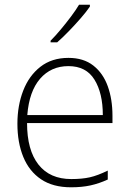

<svg xmlns="http://www.w3.org/2000/svg" viewBox="-20 -786 553 816"><path d="M271 -540Q335 -540 376.5 -507.5Q418 -475 438 -419.5Q458 -364 458 -294V-263H95Q95 -148 143.5 -86.5Q192 -25 283 -25Q329 -25 362 -32.5Q395 -40 438 -61V-23Q401 -6 364.5 2Q328 10 282 10Q205 10 154.5 -24Q104 -58 79 -119Q54 -180 54 -260Q54 -337 78.5 -400.5Q103 -464 151.5 -502Q200 -540 271 -540ZM271 -505Q197 -505 150.5 -451.5Q104 -398 96 -297H417Q417 -390 381.5 -447.5Q346 -505 271 -505ZM362 -766V-758Q347 -736 323.5 -709Q300 -682 273.5 -654.5Q247 -627 223 -606H195V-613Q215 -633 238 -660.5Q261 -688 282 -716Q303 -744 316 -766Z"/></svg>

Font: Noto Sans Disp ExtLt
Style: Regular
Weight: 200
Designer: Monotype Design Team
Foundry: Monotype Imaging Inc.
Version: Version 2.000;GOOG;noto-source:20170915:90ef993387c0